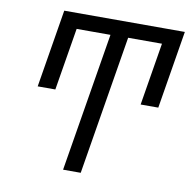

<svg xmlns="http://www.w3.org/2000/svg" viewBox="-81 -818 913 900"><g transform="rotate(10 375.0 -367.5)"><path d="M277 0 386 -661H225L176 -364H92L153 -735H727L666 -364H582L631 -662H470L361 0Z"/></g></svg>

Font: Iosevka Aile
Style: Italic
Weight: 400
Italic angle: -9°
Designer: Belleve Invis
Foundry: Belleve Invis
Version: Version 28.0.1; ttfautohint (v1.8.4)